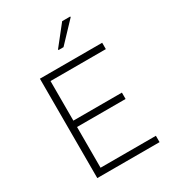

<svg xmlns="http://www.w3.org/2000/svg" viewBox="-217 -1035 1033 1151"><g transform="rotate(-30 299.5 -460.0)"><path d="M111 0V-688H542V-644H159V-370H495V-326H159V-44H542V0ZM293 -781V-786L399 -920H455V-915L328 -781Z"/></g></svg>

Font: Saira ExtraLight
Style: Regular
Weight: 200
Designer: Hector Gatti with collaboration of the Omnibus-Type team
Foundry: Omnibus-Type
Version: Version 1.100; ttfautohint (v1.8.3)